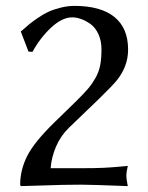

<svg xmlns="http://www.w3.org/2000/svg" viewBox="-20 -630 505 655"><path d="M226.1 -570.8Q192.4 -570.8 155 -536.4Q117.7 -502 90.8 -453.1L77.1 -454.1L50.8 -522.9L55.2 -525.9Q56.6 -527.3 59.6 -529.8Q72.3 -541 80.8 -548.1Q89.4 -555.2 108.4 -568.4Q127.4 -581.5 144.3 -589.4Q161.1 -597.2 185.5 -603.5Q210 -609.9 233.9 -609.9Q323.7 -609.9 370.4 -572Q417 -534.2 417 -460.9Q417 -402.8 377.4 -354.5Q362.8 -336.9 315.9 -291L215.8 -194.8Q186.5 -166.5 170.9 -129.4Q155.3 -92.3 152.8 -56.2H247.1Q276.4 -56.2 296.6 -56.4Q316.9 -56.6 334.2 -57.6Q351.6 -58.6 359.4 -59.1Q367.2 -59.6 386.7 -61.3Q406.2 -63 416 -64Q411.1 -42 411.1 -33.2Q411.1 -17.1 416 4.9Q290.5 0 257.8 0Q224.1 0 192.4 0.7Q160.6 1.5 119.6 2.9Q78.6 4.4 50.8 4.9L48.8 0Q48.8 -50.3 72.8 -97.9Q96.7 -145.5 167 -213.9L241.2 -286.1Q267.1 -312 280.5 -327.6Q293.9 -343.3 305.7 -364Q317.4 -384.8 321.8 -407.5Q326.2 -430.2 326.2 -461.9Q326.2 -490.7 315.9 -513.2Q305.7 -535.6 289.6 -547.4Q273.4 -559.1 257.3 -564.9Q241.2 -570.8 226.1 -570.8Z"/></svg>

Font: Linux Biolinum
Style: Regular
Weight: 400
Designer: Philipp H. Poll
Foundry: Philipp H. Poll
Version: Version 0.6.4